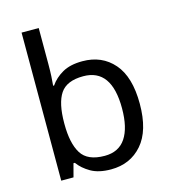

<svg xmlns="http://www.w3.org/2000/svg" viewBox="-114 -851 842 952"><g transform="rotate(-15 307.5 -375.0)"><path d="M173 -575Q173 -541 171.5 -511.5Q170 -482 168 -465H173Q196 -499 236 -522Q276 -545 339 -545Q439 -545 499.5 -475.5Q560 -406 560 -268Q560 -130 499 -60Q438 10 339 10Q276 10 236 -13Q196 -36 173 -68H166L148 0H85V-760H173ZM324 -472Q239 -472 206 -423Q173 -374 173 -271V-267Q173 -168 205.5 -115.5Q238 -63 326 -63Q398 -63 433.5 -116Q469 -169 469 -269Q469 -472 324 -472Z"/></g></svg>

Font: Noto Sans
Style: Regular
Weight: 400
Designer: Monotype Design Team
Foundry: Monotype Imaging Inc.
Version: Version 2.007